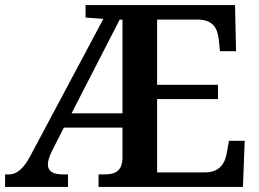

<svg xmlns="http://www.w3.org/2000/svg" viewBox="-20 -734 1017 754"><path d="M0 0H247V-49H228C189 -49 168 -61 168 -88C168 -100 173 -120 184 -141L231 -233H461V-115C460 -60 431 -49 388 -49H367V0H934L941 -181H879L871 -135C864 -91 841 -57 785 -57H597V-345H836V-401H597V-657H759C814 -656 834 -626 839 -579L844 -533H907L903 -714H316V-665L386 -660L102 -127C74 -73 48 -49 13 -49H0ZM261 -289 450 -657H461V-289Z"/></svg>

Font: Noto Serif Ethiopic SemiBold
Style: Regular
Weight: 600
Designer: Monotype Design Team
Foundry: Monotype Imaging Inc.
Version: Version 2.102